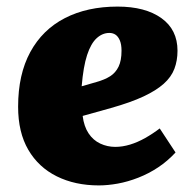

<svg xmlns="http://www.w3.org/2000/svg" viewBox="-20 -549 592 583"><path d="M337 -529Q421 -529 470 -494Q519 -459 519 -395Q519 -365 509.5 -340Q500 -315 477 -294.5Q454 -274 415.5 -256Q377 -238 317 -221L231 -197Q235 -165 249 -144Q263 -123 284.5 -113Q306 -103 330 -103Q352 -103 375 -110Q398 -117 421 -130Q444 -143 465 -159L513 -86Q489 -60 460.5 -41Q432 -22 400 -9.5Q368 3 337.5 8.5Q307 14 280 14Q208 14 152.5 -13.5Q97 -41 66 -94Q35 -147 35 -225Q35 -323 72 -391Q109 -459 177 -494Q245 -529 337 -529ZM349 -395Q349 -414 344 -426Q339 -438 331 -443.5Q323 -449 312 -449Q291 -449 273.5 -433Q256 -417 244.5 -382Q233 -347 228 -287L273 -300Q298 -307 314.5 -317.5Q331 -328 340 -346.5Q349 -365 349 -395Z"/></svg>

Font: Literata ExtraBold
Style: Italic
Weight: 800
Italic angle: -2°
Designer: Latin by Veronika Burian and Jose Scaglione. Greek by Irene Vlachou. Cyrillic by Vera Evstafieva
Foundry: TypeTogether
Version: Version 3.002